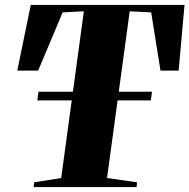

<svg xmlns="http://www.w3.org/2000/svg" viewBox="-20 -763 772 783"><path d="M117 0 119.5 -19.5 229.5 -37 322 -717 235.5 -712.5 135.5 -475H50.5L105.5 -743H732.5L708.5 -475H634.5L596.5 -712.5L509 -717L416.5 -37L539 -19.5L537 0ZM132 -353.5 137 -389H600L595 -353.5Z"/></svg>

Font: Merriweather 144pt Black
Style: Italic
Weight: 900
Italic angle: -7.8°
Version: Version 2.101